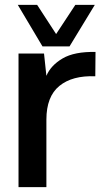

<svg xmlns="http://www.w3.org/2000/svg" viewBox="-20 -770 451 790"><path d="M154.8 -579.1 53.2 -750H132.8L210.9 -629.9L290 -750H370.1L266.1 -579.1ZM373 -556.2 372.1 -456.1Q277.8 -460 224.4 -416.5Q170.9 -373 170.9 -277.8V0H56.2V-549.8H161.1L170.9 -458Q189 -501 237.5 -529.5Q286.1 -558.1 373 -556.2Z"/></svg>

Font: Oakes Grotesk
Style: Medium
Weight: 500
Designer: Samuel Oakes
Foundry: Samuel Oakes
Version: Version 1.0 | wf-rip DC20170320